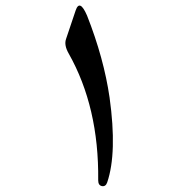

<svg xmlns="http://www.w3.org/2000/svg" viewBox="-20 -561 626 674"><path d="M245.6 -524.4Q259.8 -565.9 285.6 -506.3Q344.7 -356.4 364.7 -218.3Q391.6 -24.9 356.4 79.1Q351.1 94.7 337.9 92.3Q324.7 89.8 324.7 71.8Q327.6 -184.6 221.2 -373Q204.1 -402.8 211.9 -424.3Z"/></svg>

Font: Amiri Quran Colored
Style: Regular
Weight: 400
Designer: Khaled Hosny
Version: Version 000.111